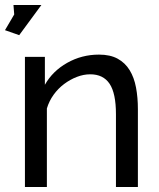

<svg xmlns="http://www.w3.org/2000/svg" viewBox="-29 -750 639 770"><path d="M48 -609 -9 -629 28 -692 25 -730H137ZM524 0H436V-292Q436 -376 410.5 -414Q385 -452 333 -452Q306 -452 279 -441.5Q252 -431 228 -413Q204 -395 186 -370Q168 -345 159 -315V0H71V-522H151V-410Q182 -465 240.5 -498Q299 -531 368 -531Q413 -531 443 -514.5Q473 -498 491 -468.5Q509 -439 516.5 -399Q524 -359 524 -312Z"/></svg>

Font: Raleway Medium Alt1
Style: Regular
Weight: 500
Designer: Matt McInerney, Pablo Impallari, Rodrigo Fuenzalida
Foundry: Matt McInerney, Pablo Impallari, Rodrigo Fuenzalida
Version: Version 3.000g; ttfautohint (v1.5) -l 8 -r 28 -G 28 -x 14 -D